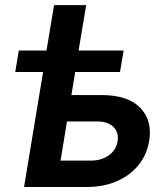

<svg xmlns="http://www.w3.org/2000/svg" viewBox="-20 -748 674 768"><path d="M41 -460 55.2 -545.9H166L196.3 -727.5H324.7L294.4 -545.9H474.6L460 -460H280.8L265.6 -367.7H386.7Q491.2 -367.7 540.8 -316.9Q590.3 -266.1 576.7 -184.1Q567.9 -130.4 534.9 -88.9Q502 -47.4 448.7 -23.7Q395.5 0 325.7 0H76.2L152.3 -460ZM248 -262.2 222.2 -105.5H343.3Q385.7 -105.5 415 -126.5Q444.3 -147.5 450.2 -182.1Q456.1 -218.3 433.8 -240.2Q411.6 -262.2 369.1 -262.2Z"/></svg>

Font: Inter Semi Bold
Style: Italic
Weight: 600
Italic angle: -9.39999°
Designer: Rasmus Andersson
Foundry: rsms
Version: Version 4.000;git-3c8e0fc